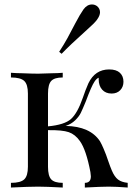

<svg xmlns="http://www.w3.org/2000/svg" viewBox="-20 -840 612 860"><path d="M354 -798Q370 -820 392 -820Q404 -820 414 -813Q428 -802 428 -785Q428 -770 414 -751Q403 -736 370 -707Q292 -637 256 -599L245 -608Q266 -640 282 -669L318 -737Q339 -777 354 -798ZM351 -402Q362 -435 376 -467Q406 -529 469 -529Q501 -529 517 -514Q533 -499 533 -474Q533 -451 518.5 -436Q504 -421 480 -421Q453 -421 437.5 -438.5Q422 -456 422 -485V-492Q412 -488 403 -474Q390 -455 364 -385Q350 -351 342 -334.5Q334 -318 316.5 -301Q299 -284 274 -276Q384 -274 428 -207Q435 -195 444 -174Q456 -146 463 -124Q474 -92 481 -76Q493 -48 508.5 -36Q524 -24 552 -21V0Q500 -4 467 -4Q435 -4 360 0V-21Q387 -21 387 -50Q387 -55 385 -69Q366 -169 338 -208Q317 -238 288 -248Q259 -258 195 -257V-93Q195 -52 209.5 -36.5Q224 -21 261 -21V0Q186 -4 151 -4Q110 -4 29 0V-21Q72 -21 88.5 -36.5Q105 -52 105 -93V-421Q105 -462 88.5 -477.5Q72 -493 29 -493V-514Q32 -514 38 -513.5Q44 -513 55 -512.5Q66 -512 76 -512Q126 -510 151 -510Q171 -510 217 -512Q227 -512 237.5 -512.5Q248 -513 253.5 -513.5Q259 -514 261 -514V-493Q224 -493 209.5 -477.5Q195 -462 195 -421V-274Q269 -281 298 -307Q327 -333 351 -402Z"/></svg>

Font: Playfair Display
Style: Regular
Weight: 400
Designer: Claus Eggers S?rensen
Foundry: Claus Eggers S?rensen
Version: Version 1.003